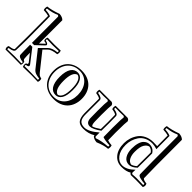

<svg xmlns="http://www.w3.org/2000/svg" viewBox="52 -1555 2380 2380"><g transform="rotate(45 1242.0 -365.0)"><path d="M315.9 -433.1Q310.1 -419.9 315.9 -410.2Q331.1 -408.2 344 -402.6Q356.9 -397 362.3 -386.5Q367.7 -376 353 -362.8L253.9 -269H214.8Q213.9 -414.1 213.9 -729Q209 -737.8 196.8 -742.2Q131.8 -710.9 45.9 -702.1Q43 -689.9 45.9 -679.2Q111.8 -675.8 140.1 -659.2Q140.1 -598.1 141.6 -475.6Q143.1 -353 143.1 -255.1Q143.1 -157.2 138.7 -66.9Q137.7 -30.8 55.7 -20Q49.8 -7.8 55.7 2.9Q120.1 0 179.7 0Q237.8 0 301.8 2.9Q308.1 -7.8 301.8 -20Q217.8 -30.8 217.8 -66.9Q214.8 -121.1 214.8 -237.8H252.9L385.7 -66.9Q415 -29.8 354 -22.9Q348.1 -11.2 354 0H465.8Q521 0 589.8 2.9Q595.7 -7.8 589.8 -20Q527.8 -26.9 502.9 -43.9Q488.8 -53.2 478 -66.9L312 -275.9L397.9 -362.8Q435.1 -400.9 521 -410.2Q524.9 -421.9 521 -433.1Q412.1 -426.8 315.9 -433.1ZM307.1 -453.1Q439 -448.2 534.7 -454.1Q546.9 -423.8 536.1 -391.1Q444.8 -381.8 412.1 -349.1L365.7 -301.8L543 -79.1Q559.1 -59.1 571.5 -51Q584 -43 609.9 -38.1Q621.1 -5.9 607.9 21Q507.8 15.1 346.7 21Q332 -9.8 342.8 -38.1Q372.1 -43.9 360.8 -66.9L283.7 -165Q283.7 -102.1 287.1 -66.9Q289.1 -43.9 312 -38.1Q321.8 -12.2 310.1 21Q176.8 18.1 42 21Q22 -8.8 40 -38.1Q117.7 -47.9 119.1 -67.9Q121.1 -116.2 121.1 -283.2Q121.1 -324.2 120.6 -406Q120.1 -487.8 120.1 -523.9V-647Q87.9 -657.2 30.8 -660.2Q20 -689 30.8 -722.2Q99.1 -728 204.1 -766.1Q256.8 -762.2 282.7 -733.9V-325.2L338.9 -377.9Q345.7 -384.8 337.9 -388.2Q334 -389.2 305.7 -394Q291 -421.9 307.1 -453.1Z M877.9 -412.1Q928.2 -412.1 957.8 -364Q987.3 -315.9 987.3 -214.8Q987.3 -113.8 957.8 -65.9Q928.2 -18.1 877.9 -18.1Q850.1 -18.1 827.4 -29.8Q804.7 -41.5 788.8 -65.9Q772.9 -90.3 764.2 -127.2Q755.4 -164.1 755.4 -214.8Q755.4 -265.1 764.2 -302.5Q772.9 -339.8 788.8 -364Q804.7 -388.2 827.4 -400.1Q850.1 -412.1 877.9 -412.1ZM877.9 14.2Q923.3 14.2 959.5 -2.9Q995.6 -20 1021.2 -50.5Q1046.9 -81.1 1060.5 -123Q1074.2 -165 1074.2 -214.8Q1074.2 -264.6 1060.5 -306.6Q1046.9 -348.6 1021.2 -379.2Q995.6 -409.7 959.5 -426.8Q923.3 -443.8 877.9 -443.8Q829.6 -443.8 790.5 -426.8Q751.5 -409.7 724.4 -379.4Q697.3 -349.1 682.6 -306.9Q668 -264.6 668 -214.8Q668 -164.6 682.6 -122.6Q697.3 -80.6 724.4 -50Q751.5 -19.5 790.5 -2.7Q829.6 14.2 877.9 14.2ZM895 -463.9Q954.1 -463.9 1000.2 -445.8Q1046.4 -427.7 1078.1 -394.8Q1109.9 -361.8 1126.5 -315.9Q1143.1 -270 1143.1 -214.8Q1143.1 -160.2 1126.5 -114.3Q1109.9 -68.4 1078.4 -35.4Q1046.9 -2.4 1000.5 15.9Q954.1 34.2 895 34.2Q836.4 34.2 790.3 15.9Q744.1 -2.4 712.6 -35.4Q681.2 -68.4 664.6 -114Q647.9 -159.7 647.9 -214.8Q647.9 -270 664.6 -315.9Q681.2 -361.8 712.9 -394.8Q744.6 -427.7 790.5 -445.8Q836.4 -463.9 895 -463.9ZM824.2 -214.8Q824.2 -57.1 895 -40Q967.3 -57.1 967.3 -214.8Q967.3 -371.1 895 -390.1Q824.2 -371.1 824.2 -214.8Z M1573.7 -118.2Q1577.6 -240.2 1573.7 -362.8Q1573.7 -379.9 1500 -392.1Q1488.8 -421.9 1500 -451.2H1710.9Q1724.6 -445.8 1730.7 -439.5Q1736.8 -433.1 1741.7 -420.9Q1741.7 -412.1 1739.3 -393.1Q1736.8 -374 1736.8 -362.8Q1731.9 -202.1 1736.8 -83Q1772 -71.8 1811 -69.8Q1821.8 -41 1811 -7.8Q1747.1 -3.9 1652.8 36.1Q1599.6 32.2 1573.7 3.9V-8.8Q1506.8 34.2 1415 34.2Q1348.6 34.2 1320.8 -2Q1293 -38.1 1292 -115.2Q1293 -237.8 1292 -362.8Q1292 -379.9 1217.8 -392.1Q1207 -421.9 1217.8 -451.2H1429.7Q1443.8 -445.8 1450 -439.5Q1456.1 -433.1 1460.9 -420.9Q1460.9 -412.1 1458.5 -393.1Q1456.1 -374 1456.1 -362.8Q1452.6 -249 1456.1 -130.9Q1458 -75.2 1476.1 -65.9Q1511.7 -75.2 1573.7 -118.2ZM1593.8 -362.8Q1596.7 -235.8 1593.8 -107.9Q1502.9 -43 1453.6 -43Q1386.7 -43 1386.7 -130.9Q1383.8 -249 1386.7 -362.8Q1386.7 -376 1389.4 -394.5Q1392.1 -413.1 1392.1 -418Q1386.7 -429.2 1377.9 -433.1Q1305.7 -428.2 1233.9 -433.1Q1230 -421.9 1233.9 -410.2Q1311 -397.9 1312 -362.8Q1313 -238.8 1312 -115.2Q1311 -48.8 1335 -17.3Q1358.9 14.2 1415 14.2Q1488.8 14.2 1593.8 -77.1V-5.9Q1597.7 2 1610.8 6.8Q1680.7 -19 1792 -27.8Q1795.9 -40 1792 -50.8Q1708 -54.2 1668 -70.8Q1664.1 -245.1 1668 -362.8Q1668 -376 1670.4 -394.5Q1672.9 -413.1 1672.9 -418Q1668 -429.2 1658.7 -433.1Q1587.9 -429.2 1515.6 -433.1Q1511.7 -421.9 1515.6 -410.2Q1592.8 -397.9 1593.8 -362.8Z M2133.3 -49.8Q2075.2 -49.8 2045.2 -96.9Q2015.1 -144 2015.1 -215.8Q2015.1 -273.9 2027.1 -315.4Q2039.1 -356.9 2058.6 -376.5Q2078.1 -396 2096.7 -404.1Q2115.2 -412.1 2134.3 -412.1Q2203.1 -412.1 2237.3 -354V-283.2Q2237.3 -149.9 2236.3 -102.1Q2182.1 -49.8 2133.3 -49.8ZM2452.1 -39.1Q2468.3 -6.8 2450.2 22.9Q2325.2 19 2240.2 22.9Q2222.2 15.1 2217.3 2.9Q2169.9 34.2 2085.9 34.2Q2002.9 34.2 1951.4 -27.8Q1899.9 -89.8 1899.9 -196.8Q1899.9 -244.1 1914.1 -289.1Q1928.2 -334 1956.5 -374Q1984.9 -414.1 2035.4 -439Q2085.9 -463.9 2150.9 -463.9Q2195.3 -463.9 2217.3 -461.9Q2216.3 -539.1 2216.3 -647Q2184.1 -657.2 2127 -660.2Q2116.2 -689 2127 -722.2Q2195.3 -728 2300.3 -766.1Q2353 -762.2 2378.9 -733.9Q2378.9 -176.8 2383.3 -67.9Q2384.3 -46.9 2452.1 -39.1ZM2217.3 -349.1Q2192.9 -383.8 2153.3 -390.1Q2119.1 -382.8 2094.7 -343Q2070.3 -303.2 2070.3 -215.8Q2070.3 -159.2 2090.1 -119.6Q2109.9 -80.1 2149.9 -71.8Q2182.1 -79.1 2216.3 -109.9Q2217.3 -158.2 2217.3 -283.2ZM2434.1 -21Q2409.2 -22.9 2396.2 -24.9Q2383.3 -26.9 2360.1 -32Q2336.9 -37.1 2325.4 -45.7Q2314 -54.2 2314 -66.9Q2310.1 -175.8 2310.1 -729Q2305.2 -737.8 2293 -742.2Q2228 -710.9 2142.1 -702.1Q2139.2 -689.9 2142.1 -679.2Q2208 -675.8 2236.3 -659.2Q2236.3 -521 2237.3 -428.2Q2187 -443.8 2150.9 -443.8Q2093.3 -443.8 2049.1 -420.9Q2004.9 -397.9 1980 -360.6Q1955.1 -323.2 1942.6 -281.7Q1930.2 -240.2 1930.2 -196.8Q1930.2 -99.1 1973.6 -42.5Q2017.1 14.2 2078.1 14.2Q2155.3 14.2 2234.9 -64.9Q2234.9 -23.9 2232.9 -12.2Q2238.3 -1 2245.1 2.9Q2261.2 2 2277.1 1Q2293 0 2302.5 -0.5Q2312 -1 2319.3 -1Q2346.2 -1 2434.1 2Q2440.9 -7.8 2434.1 -21Z"/></g></svg>

Font: Jacques Francois Shadow
Style: Regular
Weight: 400
Designer: Alexei Vanyashin, Nikita Kanarev (i@xarsok.ru)
Foundry: Cyreal (www.cyreal.org)
Version: Version 1.003